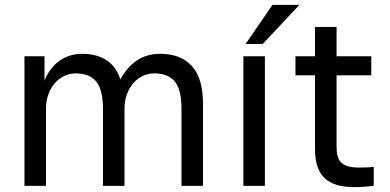

<svg xmlns="http://www.w3.org/2000/svg" viewBox="-20 -760 1593 785"><path d="M80 0H168V-315Q168 -348 178 -375Q188 -402 205 -421Q222 -440 244 -450Q266 -460 290 -460Q345 -460 373 -427Q401 -394 401 -315V0H489V-315Q489 -348 499 -375Q509 -402 526 -421Q543 -440 565 -450Q587 -460 611 -460Q667 -460 694.5 -427Q722 -394 722 -315V0H810V-335Q810 -441 764 -490.5Q718 -540 636 -540Q579 -540 538.5 -512Q498 -484 472 -435Q465 -458 452.5 -477Q440 -496 421 -510Q402 -524 376 -532Q350 -540 315 -540Q288 -540 264 -532Q240 -524 220.5 -509.5Q201 -495 186 -474.5Q171 -454 162 -430V-530H80Z M975 0H1063V-530H975ZM984 -580H1054L1204 -740H1094Z M1428 5Q1451 5 1470 3.5Q1489 2 1508 0V-78Q1493 -76 1478 -75.5Q1463 -75 1448 -75Q1421 -75 1403.5 -80Q1386 -85 1375.5 -95Q1365 -105 1360.5 -121.5Q1356 -138 1356 -160V-452H1498V-530H1356V-650H1268V-530H1188V-452H1268V-150Q1268 -111 1277 -82Q1286 -53 1305.5 -33.5Q1325 -14 1355.5 -4.5Q1386 5 1428 5Z"/></svg>

Font: Golos Text VF
Style: Regular
Weight: 400
Designer: A.Korolkova, Vitaly Kuzmin
Foundry: ParaType Ltd
Version: Version 2.005